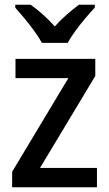

<svg xmlns="http://www.w3.org/2000/svg" viewBox="-20 -837 458 806"><path d="M387 -51H31V-116L267 -509H45V-590H380V-518L148 -132H387ZM156 -657Q144 -679 124.5 -706Q105 -733 83.5 -759Q62 -785 44 -805V-817H109Q133 -800 159.5 -776.5Q186 -753 210 -726Q235 -754 260.5 -776Q286 -798 311 -817H378V-805Q360 -786 338 -760Q316 -734 296 -706.5Q276 -679 264 -657Z"/></svg>

Font: Noto Sans Tamil UI SemiCondensed Medium
Style: Regular
Weight: 500
Width: 4
Designer: Jelle Bosma - Monotype Design Team
Foundry: Monotype Imaging Inc.
Version: Version 2.004; ttfautohint (v1.8.4.7-5d5b)